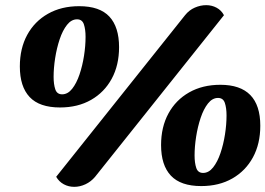

<svg xmlns="http://www.w3.org/2000/svg" viewBox="-20 -703 1030 745"><path d="M268 22Q246 22 227.5 12Q209 2 198 -17L698 -644Q714 -664 736 -673.5Q758 -683 780 -683Q802 -683 820.5 -673Q839 -663 849 -644L349 -17Q333 2 311.5 12Q290 22 268 22ZM213 -286Q133 -286 95 -326.5Q57 -367 57 -445Q57 -515 85.5 -567.5Q114 -620 166 -649.5Q218 -679 287 -679Q367 -679 404.5 -638.5Q442 -598 442 -520Q442 -450 413.5 -397.5Q385 -345 333.5 -315.5Q282 -286 213 -286ZM221 -337Q243 -337 260 -358.5Q277 -380 288.5 -414Q300 -448 306 -486.5Q312 -525 312 -560Q312 -589 305.5 -608.5Q299 -628 279 -628Q257 -628 240 -606.5Q223 -585 211.5 -550.5Q200 -516 194 -477.5Q188 -439 188 -405Q188 -376 194.5 -356.5Q201 -337 221 -337ZM761 19Q681 19 643 -21.5Q605 -62 605 -140Q605 -210 633.5 -262.5Q662 -315 714 -344.5Q766 -374 835 -374Q990 -374 990 -215Q990 -145 961.5 -92.5Q933 -40 881.5 -10.5Q830 19 761 19ZM768 -32Q790 -32 807 -53.5Q824 -75 835.5 -109Q847 -143 853 -181.5Q859 -220 859 -255Q859 -284 852.5 -303.5Q846 -323 826 -323Q804 -323 787 -301.5Q770 -280 758.5 -245.5Q747 -211 741 -172.5Q735 -134 735 -100Q735 -71 741.5 -51.5Q748 -32 768 -32Z"/></svg>

Font: Sansita Swashed ExtraBold
Style: Regular
Weight: 800
Designer: Pablo Cosgaya
Foundry: Omnibus-Type
Version: Version 1.003; ttfautohint (v1.8.3)